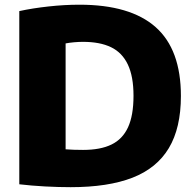

<svg xmlns="http://www.w3.org/2000/svg" viewBox="-20 -768 808 796"><path d="M60 -4V-722Q115 -734 181 -741.2Q247 -748.5 309.5 -748.5Q520 -748.5 625 -655.8Q730 -563 730 -370Q730 -237.5 680 -154Q630 -70.5 529 -31.2Q428 8 273 8Q223.5 8 167 5Q110.5 2 60 -4ZM533.5 -371Q533.5 -451 510 -500.5Q486.5 -550 440.5 -572.2Q394.5 -594.5 324 -594.5Q307.5 -594.5 287.5 -592.8Q267.5 -591 252 -588V-149Q283 -146.5 324.5 -146.5Q396.5 -146.5 442.2 -168.8Q488 -191 510.8 -240.2Q533.5 -289.5 533.5 -371Z"/></svg>

Font: Encode Sans ExtraBold
Style: Regular
Weight: 800
Designer: Multiple Designers
Foundry: Impallari Type
Version: Version 2.000